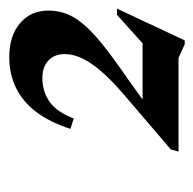

<svg xmlns="http://www.w3.org/2000/svg" viewBox="-22 -702 438 435"><g transform="rotate(-90 197.5 -485.0)"><path d="M274 -343.5 381 -439.5H395L323 -286H314L283.5 -300H71L76 -317.5L194 -418.5Q232.5 -451 253.5 -475.8Q274.5 -500.5 283.2 -520.2Q292 -540 292 -557.5Q292 -581 277.5 -594.8Q263 -608.5 237.5 -608.5Q208 -608.5 184.8 -592.8Q161.5 -577 146 -537.5L122.5 -545Q137.5 -591 160.2 -621.5Q183 -652 214.5 -667.8Q246 -683.5 285.5 -683.5Q333 -683.5 361.8 -659.2Q390.5 -635 390.5 -594.5Q390.5 -574.5 384 -556Q377.5 -537.5 361 -517.2Q344.5 -497 313.8 -472.2Q283 -447.5 235 -414.5L156.5 -358L165.5 -381.5H352Z"/></g></svg>

Font: Newsreader 24pt SemiBold
Style: Italic
Weight: 600
Italic angle: -17°
Designer: Hugues Gentile
Foundry: Production Type
Version: Version 1.003